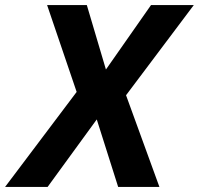

<svg xmlns="http://www.w3.org/2000/svg" viewBox="-77 -734 781 754"><path d="M110 0 303 -265 387 0H549L418 -360L684 -714H516L339 -461L264 -714H108L224 -373L-57 0Z"/></svg>

Font: BC Sans
Style: Bold Italic
Weight: 700
Italic angle: -12°
Designer: Monotype Design Team
Province of B.C.
Foundry: Monotype Imaging Inc.
Version: Version 2.000;GOOG;noto-source:20170915:90ef993387c0